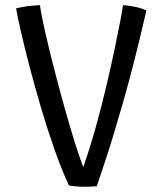

<svg xmlns="http://www.w3.org/2000/svg" viewBox="-20 -700 625 730"><path d="M298.5 10Q283 10 267 8.5Q251 7 242 5Q214.5 -54 187.8 -130Q161 -206 137 -287Q113 -368 93.2 -443.5Q73.5 -519 60 -578Q46.5 -637 41 -668Q51.5 -671 68.8 -674Q86 -677 103.8 -678.5Q121.5 -680 132 -680Q134 -661.5 142.5 -621Q151 -580.5 164.2 -525.2Q177.5 -470 193.8 -407.8Q210 -345.5 227.8 -282.5Q245.5 -219.5 263 -163Q280.5 -106.5 296.5 -64.5Q322 -137 344.8 -218.8Q367.5 -300.5 386 -379.8Q404.5 -459 418.2 -525Q432 -591 439.8 -632.8Q447.5 -674.5 448 -680.5Q469.5 -679 494 -674Q518.5 -669 536.5 -660Q490.5 -459 448.5 -312.8Q406.5 -166.5 378.8 -84Q351 -1.5 348 8Q339 9 326.2 9.5Q313.5 10 298.5 10Z"/></svg>

Font: Grandstander Light
Style: Regular
Weight: 300
Designer: Tyler Finck
Foundry: Etcetera Type Co
Version: Version 1.200; ttfautohint (v1.8.3)